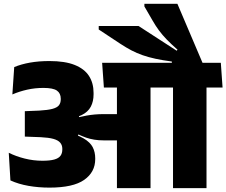

<svg xmlns="http://www.w3.org/2000/svg" viewBox="-20 -966 1163 986"><path d="M691.5 -832.5H487V-814.5L599 -740.5Q628 -721.5 655.2 -707.2Q682.5 -693 712.5 -682.5Q742.5 -672 778.8 -664.2Q815 -656.5 862.5 -650V-617.5H1023V-636.5L891 -946.5H721.5V-933L763.5 -860.5Q779.5 -832.5 796.8 -809.2Q814 -786 836.5 -762.8Q859 -739.5 891.5 -711L887.5 -705.5ZM1040.5 0V-559.5H868.5V0ZM1123 -516.5 1114 -643.5H786L794.5 -516.5ZM835.5 -516.5 826.5 -643.5H504.5L513.5 -516.5ZM580.5 0H753V-562H580.5ZM25 -181.5 33.5 -39.5Q75 -20.5 126.5 -11.5Q178 -2.5 234 -2.5Q355.5 -2.5 412.2 -42.2Q469 -82 469 -149V-153Q469 -185 456.2 -210Q443.5 -235 409.8 -255Q376 -275 313 -292.5L310.5 -356Q366 -358.5 399 -374.8Q432 -391 446.2 -418Q460.5 -445 460.5 -481.5V-489Q460.5 -539.5 437 -576Q413.5 -612.5 363.5 -632.5Q313.5 -652.5 234 -652.5Q179.5 -652.5 134.2 -644.5Q89 -636.5 53 -621.5L43.5 -481Q79.5 -496.5 119.5 -505.5Q159.5 -514.5 203 -514.5Q252.5 -514.5 272.2 -500.8Q292 -487 292 -459V-456Q292 -437.5 282.8 -425.5Q273.5 -413.5 249.5 -407Q225.5 -400.5 181 -398L107.5 -395V-264.5L189 -261.5Q230 -259.5 254.2 -252.8Q278.5 -246 289.2 -233.2Q300 -220.5 300 -202V-198.5Q300 -178.5 290.5 -165.8Q281 -153 258.8 -146.8Q236.5 -140.5 198 -140.5Q151.5 -140.5 106.8 -151.8Q62 -163 25 -181.5ZM304 -367.5V-280L378 -264L382.5 -275.5Q403 -266 422.2 -259.2Q441.5 -252.5 463.8 -248.8Q486 -245 515 -245H640V-380H513.5Q488 -380 466.2 -378Q444.5 -376 425 -372.5Q405.5 -369 386.5 -364.5L385 -372Z"/></svg>

Font: Anek Devanagari ExtraBold
Style: Regular
Weight: 800
Designer: Kailash Malviya (Devanagari) & Yesha Goshar (Latin)
Foundry: Ek Type
Version: Version 1.003